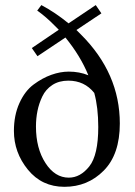

<svg xmlns="http://www.w3.org/2000/svg" viewBox="-20 -718 526 748"><path d="M248 -25.9Q293 -25.9 327.9 -69.8Q362.8 -113.8 362.8 -223.1Q362.8 -299.3 347.2 -356Q309.1 -403.8 246.1 -403.8Q210 -403.8 184.1 -387Q158.2 -370.1 145 -342.5Q131.8 -314.9 126 -285.9Q120.1 -256.8 120.1 -225.1Q120.1 -140.1 157 -83Q193.8 -25.9 248 -25.9ZM34.2 -208Q34.2 -269 55.7 -316.4Q77.1 -363.8 111.1 -388.9Q145 -414.1 179.9 -426.5Q214.8 -439 248 -439Q289.1 -439 324.2 -424.8Q293.5 -500 234.9 -571.8L126 -499L104 -530.8L209 -602.1L192.9 -618.2Q160.6 -651.4 125 -676.8L141.1 -698.2Q195.3 -669.4 247.1 -627L353 -698.2L375 -666L277.8 -601.1L295.9 -583Q446.8 -432.1 446.8 -236.8Q446.8 -116.7 384.3 -53.5Q321.8 9.8 231 9.8Q143.1 9.8 88.6 -57.1Q34.2 -124 34.2 -208Z"/></svg>

Font: Linux Libertine
Style: Regular
Weight: 400
Designer: Philipp H. Poll
Foundry: Philipp H. Poll
Version: Version 5.3.0 ; ttfautohint (v0.9)